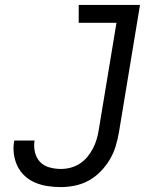

<svg xmlns="http://www.w3.org/2000/svg" viewBox="-20 -755 640 783"><path d="M228 8Q201 8 174.5 4Q148 0 124 -10Q100 -20 81 -37.5Q62 -55 51 -78Q40 -101 36.5 -127.5Q33 -154 38 -181Q38 -181 38 -181.5Q38 -182 38 -182H121Q121 -182 121 -182Q121 -182 121 -182Q117 -158 122.5 -134.5Q128 -111 143 -95Q158 -79 181 -72.5Q204 -66 228 -66Q248 -66 267.5 -71Q287 -76 305 -87.5Q323 -99 336.5 -115.5Q350 -132 359.5 -150.5Q369 -169 374.5 -188Q380 -207 383 -227L455 -662H301V-735H551L465 -215Q460 -186 451.5 -158Q443 -130 427.5 -104Q412 -78 390 -55.5Q368 -33 341.5 -18.5Q315 -4 285.5 2Q256 8 228 8Z"/></svg>

Font: Iosevka Curly Extended Oblique
Style: Regular
Weight: 400
Width: 7
Italic angle: -9°
Monospace: yes
Designer: Belleve Invis
Foundry: Belleve Invis
Version: Version 11.1.0; ttfautohint (v1.8.3)